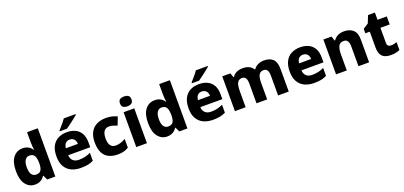

<svg xmlns="http://www.w3.org/2000/svg" viewBox="23 -1799 5978 2842"><g transform="rotate(-20 3012.0 -378.5)"><path d="M245 10Q157 10 100.5 -62Q44 -134 44 -274Q44 -415 101 -487Q158 -559 250 -559Q288 -559 317 -548.5Q346 -538 366.5 -520Q387 -502 402 -479H406Q403 -497 399.5 -530.5Q396 -564 396 -597V-760H565V0H437L403 -71H396Q383 -49 362 -30.5Q341 -12 312.5 -1Q284 10 245 10ZM309 -124Q364 -124 386 -157Q408 -190 409 -257V-272Q409 -345 387.5 -384Q366 -423 307 -423Q265 -423 239.5 -385Q214 -347 214 -271Q214 -196 239.5 -160Q265 -124 309 -124Z M947 -559Q1025 -559 1081.5 -530.5Q1138 -502 1168.5 -446.5Q1199 -391 1199 -309V-231H852Q854 -177 887 -145Q920 -113 981 -113Q1034 -113 1077 -123Q1120 -133 1166 -155V-30Q1126 -9 1080 0.5Q1034 10 967 10Q884 10 819.5 -20Q755 -50 718.5 -112.5Q682 -175 682 -271Q682 -369 715 -432.5Q748 -496 808 -527.5Q868 -559 947 -559ZM950 -442Q911 -442 885.5 -417.5Q860 -393 855 -340H1044Q1044 -369 1033.5 -392Q1023 -415 1002 -428.5Q981 -442 950 -442ZM1164 -756Q1148 -742 1123 -722Q1098 -702 1069.5 -680Q1041 -658 1014 -638.5Q987 -619 968 -606H856V-619Q872 -638 895 -663.5Q918 -689 940.5 -716.5Q963 -744 977 -766H1164Z M1549 10Q1467 10 1407.5 -19.5Q1348 -49 1316.5 -111.5Q1285 -174 1285 -272Q1285 -372 1320.5 -435.5Q1356 -499 1419 -529Q1482 -559 1563 -559Q1617 -559 1660.5 -548Q1704 -537 1738 -520L1689 -393Q1654 -407 1624 -416Q1594 -425 1563 -425Q1529 -425 1505 -408.5Q1481 -392 1468.5 -358Q1456 -324 1456 -273Q1456 -222 1469 -189.5Q1482 -157 1506 -141Q1530 -125 1564 -125Q1608 -125 1646.5 -138Q1685 -151 1720 -173V-35Q1686 -13 1646 -1.5Q1606 10 1549 10Z M2008 -549V0H1840V-549ZM1925 -767Q1961 -767 1988 -751Q2015 -735 2015 -689Q2015 -644 1988 -627.5Q1961 -611 1925 -611Q1887 -611 1860.5 -627.5Q1834 -644 1834 -689Q1834 -735 1860.5 -751Q1887 -767 1925 -767Z M2326 10Q2238 10 2181.5 -62Q2125 -134 2125 -274Q2125 -415 2182 -487Q2239 -559 2331 -559Q2369 -559 2398 -548.5Q2427 -538 2447.5 -520Q2468 -502 2483 -479H2487Q2484 -497 2480.5 -530.5Q2477 -564 2477 -597V-760H2646V0H2518L2484 -71H2477Q2464 -49 2443 -30.5Q2422 -12 2393.5 -1Q2365 10 2326 10ZM2390 -124Q2445 -124 2467 -157Q2489 -190 2490 -257V-272Q2490 -345 2468.5 -384Q2447 -423 2388 -423Q2346 -423 2320.5 -385Q2295 -347 2295 -271Q2295 -196 2320.5 -160Q2346 -124 2390 -124Z M3028 -559Q3106 -559 3162.5 -530.5Q3219 -502 3249.5 -446.5Q3280 -391 3280 -309V-231H2933Q2935 -177 2968 -145Q3001 -113 3062 -113Q3115 -113 3158 -123Q3201 -133 3247 -155V-30Q3207 -9 3161 0.5Q3115 10 3048 10Q2965 10 2900.5 -20Q2836 -50 2799.5 -112.5Q2763 -175 2763 -271Q2763 -369 2796 -432.5Q2829 -496 2889 -527.5Q2949 -559 3028 -559ZM3031 -442Q2992 -442 2966.5 -417.5Q2941 -393 2936 -340H3125Q3125 -369 3114.5 -392Q3104 -415 3083 -428.5Q3062 -442 3031 -442ZM3245 -756Q3229 -742 3204 -722Q3179 -702 3150.5 -680Q3122 -658 3095 -638.5Q3068 -619 3049 -606H2937V-619Q2953 -638 2976 -663.5Q2999 -689 3021.5 -716.5Q3044 -744 3058 -766H3245Z M4051 -559Q4145 -559 4193.5 -511.5Q4242 -464 4242 -358V0H4074V-311Q4074 -371 4055.5 -398.5Q4037 -426 3999 -426Q3946 -426 3924 -384.5Q3902 -343 3902 -266V0H3734V-311Q3734 -350 3726 -375.5Q3718 -401 3702 -413.5Q3686 -426 3660 -426Q3623 -426 3601.5 -405.5Q3580 -385 3571.5 -346Q3563 -307 3563 -250V0H3394V-549H3522L3546 -480H3553Q3569 -506 3593 -523.5Q3617 -541 3648 -550Q3679 -559 3715 -559Q3775 -559 3816 -539Q3857 -519 3880 -481H3890Q3916 -520 3959 -539.5Q4002 -559 4051 -559Z M4621 -559Q4699 -559 4755.5 -530.5Q4812 -502 4842.5 -446.5Q4873 -391 4873 -309V-231H4526Q4528 -177 4561 -145Q4594 -113 4655 -113Q4708 -113 4751 -123Q4794 -133 4840 -155V-30Q4800 -9 4754 0.5Q4708 10 4641 10Q4558 10 4493.5 -20Q4429 -50 4392.5 -112.5Q4356 -175 4356 -271Q4356 -369 4389 -432.5Q4422 -496 4482 -527.5Q4542 -559 4621 -559ZM4624 -442Q4585 -442 4559.5 -417.5Q4534 -393 4529 -340H4718Q4718 -369 4707.5 -392Q4697 -415 4676 -428.5Q4655 -442 4624 -442Z M5314 -559Q5401 -559 5454.5 -511.5Q5508 -464 5508 -358V0H5340V-311Q5340 -368 5321 -397Q5302 -426 5261 -426Q5200 -426 5178 -380.5Q5156 -335 5156 -250V0H4987V-549H5115L5138 -478H5146Q5164 -505 5189 -523Q5214 -541 5246 -550Q5278 -559 5314 -559Z M5899 -124Q5925 -124 5947 -129Q5969 -134 5992 -142V-18Q5965 -6 5930 2Q5895 10 5847 10Q5796 10 5756.5 -6.5Q5717 -23 5694.5 -63.5Q5672 -104 5672 -176V-423H5602V-493L5686 -547L5732 -663H5840V-549H5986V-423H5840V-182Q5840 -153 5856 -138.5Q5872 -124 5899 -124Z"/></g></svg>

Font: Noto Sans Devanagari ExtraBold
Style: Regular
Weight: 800
Version: Version 2.003